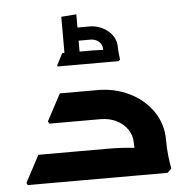

<svg xmlns="http://www.w3.org/2000/svg" viewBox="-46 -636 684 683"><g transform="rotate(-5 295.5 -295.0)"><path d="M415 -117Q415 -143 400.5 -164.5Q386 -186 361 -198.5Q336 -211 304 -211H158V-222L170 -315H304Q364 -315 415.5 -290Q467 -265 498.5 -220Q530 -175 530 -117ZM26 0 22 -8 73 -104H225V0ZM73 0V-104H324Q349 -104 373.5 -102.5Q398 -101 414 -99Q430 -97 430 -97V0ZM122 -211 117 -219 168 -315H287V-211ZM426 0Q422 -27 418.5 -57Q415 -87 415 -117H530Q530 -87 533 -60Q536 -33 540 -14L525 0ZM335 -460Q335 -475 323 -485.5Q311 -496 293 -496H237V-543H293Q331 -543 359.5 -519.5Q388 -496 388 -460ZM169 -411 167 -414 189 -457H229V-411ZM229 -411V-457H300Q314 -457 328 -456Q342 -455 342 -455V-411ZM340 -411Q339 -424 337 -437Q335 -450 335 -460H388Q388 -450 389.5 -437.5Q391 -425 392 -416L386 -411ZM197 -411V-586L251 -590V-411Z"/></g></svg>

Font: Fustat
Style: Bold
Weight: 700
Designer: Mohamed Gaber, Khaled Hosny, Laura Garcia Mut
Foundry: Kief Type Foundry, Alif Type Foundry, Hard Type Foundry
Version: Version 1.007